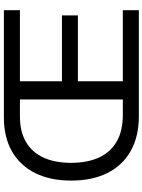

<svg xmlns="http://www.w3.org/2000/svg" viewBox="113 -882 768 1035"><g transform="rotate(-90 497.5 -364.0)"><path d="M390.1 0Q279.3 0 201.4 -43.9Q123.5 -87.9 82.8 -169.7Q42 -251.5 42 -365.2Q42 -477.5 82.5 -558.8Q123 -640.1 199.2 -683.8Q275.4 -727.5 381.8 -727.5H528.3V-641.1H388.2Q305.2 -641.1 249.3 -607.9Q193.4 -574.7 165.5 -512.9Q137.7 -451.2 137.7 -365.2Q137.7 -278.3 166 -215.8Q194.3 -153.3 251.7 -119.9Q309.1 -86.4 396.5 -86.4H524.9V0ZM479.5 0V-727.5H960.4V-641.1H577.6V-414.6H932.6V-328.6H577.6V-86.4H960.4V0Z"/></g></svg>

Font: Inter Cardless Display
Style: Regular
Weight: 400
Designer: Rasmus Andersson
Foundry: rsms
Version: Version 4.001;git-9221beed3